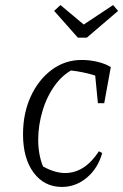

<svg xmlns="http://www.w3.org/2000/svg" viewBox="-20 -731 487 759"><path d="M225 8Q155 8 113 -48.5Q71 -105 71 -200Q71 -283 101.5 -349.5Q132 -416 184.5 -455Q237 -494 303 -494Q335 -494 366 -486.5Q397 -479 418 -466L395 -418Q327 -447 244 -454L280 -462Q233 -442 199.5 -397Q166 -352 148.5 -294Q131 -236 131 -178Q131 -145 137.5 -114Q144 -83 158 -56L142 -78Q166 -63 190.5 -55Q215 -47 237 -47Q276 -47 309.5 -68.5Q343 -90 371 -133L384 -126Q367 -65 323 -28.5Q279 8 225 8ZM367 -323 353 -467 418 -466 392 -323ZM288 -582 194 -688 219 -711 311 -634 427 -711 447 -688 323 -582Z"/></svg>

Font: Piazzolla 8pt ExtraLight
Style: Italic
Weight: 250
Italic angle: -11.3°
Designer: Juan Pablo del Peral
Foundry: Huerta Tipografica
Version: Version 2.001